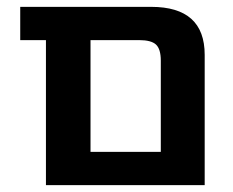

<svg xmlns="http://www.w3.org/2000/svg" viewBox="-20 -540 681 560"><path d="M449 -363Q449 -397 435 -410Q421 -423 386 -423H244V-97H449ZM244 0H114V-423H39V-520H421Q577 -520 577 -380V0Z"/></svg>

Font: Mplus 1p Bold
Style: Bold
Weight: 700
Version: Version 1.061